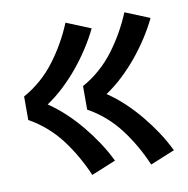

<svg xmlns="http://www.w3.org/2000/svg" viewBox="-64 -662 629 642"><g transform="rotate(-10 250.0 -340.5)"><path d="M399 -82 482 -116Q466 -149 445.5 -180Q425 -211 401.5 -239.5Q378 -268 351 -293.5Q324 -319 293 -340Q324 -361 351 -386.5Q378 -412 401.5 -440.5Q425 -469 445.5 -500.5Q466 -532 482 -565L399 -599Q385 -565 367 -533.5Q349 -502 327.5 -473.5Q306 -445 278.5 -421Q251 -397 220 -380V-300Q251 -283 278.5 -259Q306 -235 327.5 -206.5Q349 -178 367 -146.5Q385 -115 399 -82ZM199 -82 282 -116Q266 -149 245.5 -180Q225 -211 201.5 -239.5Q178 -268 151 -293.5Q124 -319 93 -340Q124 -361 151 -386.5Q178 -412 201.5 -440.5Q225 -469 245.5 -500.5Q266 -532 282 -565L199 -599Q185 -565 167 -533.5Q149 -502 127.5 -473.5Q106 -445 78.5 -421Q51 -397 20 -380V-300Q51 -283 78.5 -259Q106 -235 127.5 -206.5Q149 -178 167 -146.5Q185 -115 199 -82Z"/></g></svg>

Font: Iosevka SS09
Style: Bold
Weight: 700
Monospace: yes
Designer: Belleve Invis
Foundry: Belleve Invis
Version: Version 5.2.1; ttfautohint (v1.8.3)